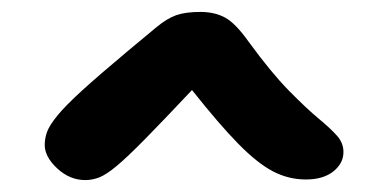

<svg xmlns="http://www.w3.org/2000/svg" viewBox="-20 -730 650 322"><path d="M493 -429Q464 -429 438 -442.5Q412 -456 380 -488.5Q348 -521 302 -579Q253 -527 223 -496.5Q193 -466 175.5 -451.5Q158 -437 146.5 -432.5Q135 -428 123 -428Q97 -428 76 -447.5Q55 -467 55 -487Q55 -498 59 -509Q63 -520 76.5 -536.5Q90 -553 118 -578.5Q146 -604 195 -645Q225 -670 242.5 -684.5Q260 -699 275.5 -704.5Q291 -710 316 -710Q340 -710 357.5 -700.5Q375 -691 397 -660Q435 -608 464.5 -578Q494 -548 514.5 -531Q535 -514 545.5 -502Q556 -490 556 -475Q556 -456 539 -442.5Q522 -429 493 -429Z"/></svg>

Font: Shantell Sans Normal
Style: Regular
Weight: 600
Designer: Stephen Nixon, Anya Danilova, Shantell Martin
Foundry: Arrow Type
Version: Version 1.009;[a7da0bfa3]